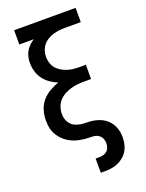

<svg xmlns="http://www.w3.org/2000/svg" viewBox="-173 -817 846 1115"><g transform="rotate(-20 250.0 -260.0)"><path d="M250 215V127H273Q286 127 299 123.5Q312 120 321.5 111Q331 102 335 89.5Q339 77 339 64Q339 48 332.5 34Q326 20 313 11.5Q300 3 284.5 1.5Q269 0 254 0Q239 0 223.5 -2Q208 -4 193.5 -7Q179 -10 164.5 -15.5Q150 -21 137 -28.5Q124 -36 112 -46Q100 -56 90.5 -67.5Q81 -79 73.5 -92.5Q66 -106 61.5 -120.5Q57 -135 55.5 -150.5Q54 -166 54 -181Q54 -212 63.5 -242.5Q73 -273 93 -296.5Q113 -320 140.5 -336Q168 -352 197 -362Q172 -372 150 -387.5Q128 -403 112 -424.5Q96 -446 88.5 -472Q81 -498 81 -525Q81 -543 85 -561Q89 -579 98 -595Q107 -611 120.5 -624Q134 -637 149 -647H60V-735H440V-647H345Q326 -647 306.5 -645Q287 -643 269 -637.5Q251 -632 234 -622Q217 -612 205 -597Q193 -582 187 -563.5Q181 -545 181 -525Q181 -506 187 -487.5Q193 -469 205 -454.5Q217 -440 234 -430Q251 -420 269 -414Q287 -408 306.5 -406Q326 -404 345 -404H383V-316H345Q323 -316 301 -314Q279 -312 258 -306Q237 -300 217.5 -289.5Q198 -279 183 -262.5Q168 -246 161 -225Q154 -204 154 -182Q154 -164 160 -147Q166 -130 178.5 -117Q191 -104 208 -97.5Q225 -91 242.5 -89Q260 -87 278 -87Q296 -87 313.5 -84Q331 -81 348 -75Q365 -69 380 -59Q395 -49 406.5 -35.5Q418 -22 425.5 -6Q433 10 436.5 28Q440 46 440 64Q440 85 435.5 106Q431 127 420 145.5Q409 164 392.5 178Q376 192 356.5 200.5Q337 209 315.5 212Q294 215 273 215Z"/></g></svg>

Font: Iosevka Term Semibold
Style: Regular
Weight: 600
Monospace: yes
Designer: Belleve Invis
Foundry: Belleve Invis
Version: Version 31.4.0